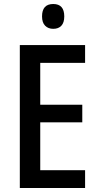

<svg xmlns="http://www.w3.org/2000/svg" viewBox="-20 -939 495 959"><path d="M405 0H79V-714H405V-625H181V-416H391V-328H181V-89H405ZM246 -919Q301 -919 301 -857Q301 -826 286.5 -810.5Q272 -795 246 -795Q221 -795 205.5 -810.5Q190 -826 190 -857Q190 -919 246 -919Z"/></svg>

Font: Noto Sans Malayalam Condensed Medium
Style: Regular
Weight: 500
Width: 3
Designer: Jelle Bosma - Monotype Design Team
Foundry: Monotype Imaging Inc.
Version: Version 2.104; ttfautohint (v1.8.4.7-5d5b)